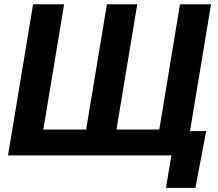

<svg xmlns="http://www.w3.org/2000/svg" viewBox="-20 -748 1051 924"><path d="M139.2 -727.5H288.6L188.5 -124.5H394.5L494.6 -727.5H640.6L540.5 -124.5H746.6L846.2 -727.5H995.6L875 0H18.6ZM778.8 156.2 804.7 0H762.7L782.2 -117.2H972.2L920.4 156.2Z"/></svg>

Font: Inter 18pt
Style: Bold Italic
Weight: 700
Italic angle: -9.3988°
Designer: Rasmus Andersson
Foundry: rsms
Version: Version 4.001;git-66647c0bb